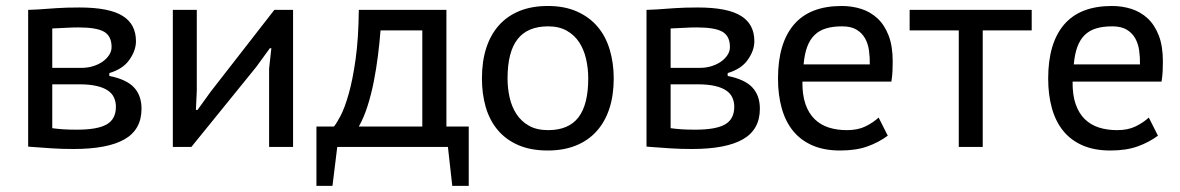

<svg xmlns="http://www.w3.org/2000/svg" viewBox="-20 -479 3847 626"><path d="M71.8 -446.8 104 -448.2Q131.8 -450.2 163.8 -452.4Q195.8 -454.6 238.8 -454.6Q336.9 -454.6 380.4 -426.8Q423.3 -399.9 423.3 -344.7Q423.3 -314.5 402.3 -284.7Q381.8 -254.4 336.4 -240.7V-231.4Q392.6 -220.2 417 -193.8Q441.4 -167.5 441.4 -124.5Q441.4 -56.6 386.2 -24.9Q331.1 6.8 219.2 6.8Q181.2 6.8 148.7 4.6Q116.2 2.4 84 0Q80.6 0 77.9 -0.5Q75.2 -1 71.8 -1ZM150.4 -61Q168.9 -58.6 186.8 -57.4Q204.6 -56.2 231 -56.2Q298.3 -56.2 328.1 -73.5Q357.9 -90.8 357.9 -130.9Q357.9 -147 351.8 -160.6Q345.7 -174.3 331.8 -183.8Q317.9 -193.4 294.9 -198.7Q272 -204.1 238.3 -204.1H150.4ZM247.1 -257.8Q265.1 -257.8 282.5 -262.9Q299.8 -268.1 313.5 -277.3Q327.1 -286.6 335.4 -299.1Q343.8 -311.5 343.8 -325.7Q343.8 -361.3 319.3 -375.5Q294.9 -389.6 235.8 -389.6Q216.3 -389.6 196.5 -388.4Q176.8 -387.2 150.4 -386.2V-257.8Z M857.4 -255.4 864.7 -321.8H859.9L815.4 -260.7L604 0H543.5V-446.8H621.6V-182.6L618.7 -120.6H624L667 -180.2L874.5 -446.8H935.5V0H857.4Z M1508.3 127H1454.6L1440.4 0H1079.6L1064 127H1011.7V-66.4H1068.8Q1077.1 -76.2 1090.6 -101.8Q1104 -127.4 1116.9 -172.9Q1129.9 -218.3 1139.4 -285.9Q1148.9 -353.5 1149.9 -446.8H1435.5V-66.4H1508.3ZM1356.9 -66.4V-379.9H1220.7Q1217.8 -341.8 1212.4 -298.6Q1207 -255.4 1198.7 -213.1Q1190.4 -170.9 1178.2 -132.8Q1166 -94.7 1149.9 -66.4Z M1551.3 0ZM1551.3 -223.1Q1551.3 -278.8 1565.4 -322.5Q1579.6 -366.2 1606.9 -396.7Q1634.3 -427.2 1674.3 -443.4Q1714.4 -459.5 1766.1 -459.5Q1820.8 -459.5 1861.3 -441.4Q1901.9 -423.3 1928.5 -391.8Q1955.1 -360.4 1968 -316.9Q1981 -273.4 1981 -223.1Q1981 -168.5 1966.8 -125Q1952.6 -81.5 1925 -51Q1897.5 -20.5 1857.4 -4.4Q1817.4 11.7 1766.1 11.7Q1710 11.7 1669.4 -6.1Q1628.9 -23.9 1602.5 -55.4Q1576.2 -86.9 1563.7 -129.9Q1551.3 -172.9 1551.3 -223.1ZM1634.8 -223.1Q1634.8 -191.4 1641.6 -161.1Q1648.4 -130.9 1663.8 -107.2Q1679.2 -83.5 1704.6 -69.1Q1730 -54.7 1767.1 -54.7Q1834 -54.7 1866 -96.4Q1897.9 -138.2 1897.9 -223.1Q1897.9 -255.9 1890.9 -286.6Q1883.8 -317.4 1868.4 -341.1Q1853 -364.7 1827.9 -378.9Q1802.7 -393.1 1767.1 -393.1Q1700.2 -393.1 1667.5 -351.3Q1634.8 -309.6 1634.8 -223.1Z M2087.9 -446.8 2120.1 -448.2Q2147.9 -450.2 2179.9 -452.4Q2211.9 -454.6 2254.9 -454.6Q2353 -454.6 2396.5 -426.8Q2439.5 -399.9 2439.5 -344.7Q2439.5 -314.5 2418.5 -284.7Q2397.9 -254.4 2352.5 -240.7V-231.4Q2408.7 -220.2 2433.1 -193.8Q2457.5 -167.5 2457.5 -124.5Q2457.5 -56.6 2402.3 -24.9Q2347.2 6.8 2235.4 6.8Q2197.3 6.8 2164.8 4.6Q2132.3 2.4 2100.1 0Q2096.7 0 2094 -0.5Q2091.3 -1 2087.9 -1ZM2166.5 -61Q2185.1 -58.6 2202.9 -57.4Q2220.7 -56.2 2247.1 -56.2Q2314.5 -56.2 2344.2 -73.5Q2374 -90.8 2374 -130.9Q2374 -147 2367.9 -160.6Q2361.8 -174.3 2347.9 -183.8Q2334 -193.4 2311 -198.7Q2288.1 -204.1 2254.4 -204.1H2166.5ZM2263.2 -257.8Q2281.2 -257.8 2298.6 -262.9Q2315.9 -268.1 2329.6 -277.3Q2343.3 -286.6 2351.6 -299.1Q2359.9 -311.5 2359.9 -325.7Q2359.9 -361.3 2335.4 -375.5Q2311 -389.6 2252 -389.6Q2232.4 -389.6 2212.6 -388.4Q2192.9 -387.2 2166.5 -386.2V-257.8Z M2516.6 0ZM2874.5 -36.6Q2844.7 -14.6 2807.9 -1.5Q2771 11.7 2719.2 11.7Q2667 11.7 2628.9 -4.9Q2590.8 -21.5 2565.9 -52Q2541 -82.5 2528.8 -126Q2516.6 -169.4 2516.6 -223.1Q2516.6 -337.9 2568.4 -398.7Q2620.1 -459.5 2724.6 -459.5Q2757.8 -459.5 2787.8 -450Q2817.9 -440.4 2840.8 -419.2Q2863.8 -397.9 2877.2 -363.3Q2890.6 -328.6 2890.6 -278.8Q2890.6 -265.6 2889.9 -247.8Q2889.2 -230 2886.2 -212.9H2596.2Q2595.7 -169.4 2606.2 -139.4Q2616.7 -109.4 2636 -90.6Q2655.3 -71.8 2682.1 -63.2Q2709 -54.7 2741.2 -54.7Q2776.9 -54.7 2801.8 -66.9Q2826.7 -79.1 2844.7 -95.7ZM2815.9 -269Q2816.4 -292.5 2813.2 -314.7Q2810.1 -336.9 2800.3 -354.2Q2790.5 -371.6 2772.7 -382.3Q2754.9 -393.1 2725.6 -393.1Q2695.8 -393.1 2673.6 -386.5Q2651.4 -379.9 2636 -365Q2620.6 -350.1 2611.8 -326.4Q2603 -302.7 2600.1 -269Z M3343.8 -379.9H3184.1V0H3106V-379.9H2945.8V-446.8H3343.8Z M3397.5 0ZM3755.4 -36.6Q3725.6 -14.6 3688.7 -1.5Q3651.9 11.7 3600.1 11.7Q3547.9 11.7 3509.8 -4.9Q3471.7 -21.5 3446.8 -52Q3421.9 -82.5 3409.7 -126Q3397.5 -169.4 3397.5 -223.1Q3397.5 -337.9 3449.2 -398.7Q3501 -459.5 3605.5 -459.5Q3638.7 -459.5 3668.7 -450Q3698.7 -440.4 3721.7 -419.2Q3744.6 -397.9 3758.1 -363.3Q3771.5 -328.6 3771.5 -278.8Q3771.5 -265.6 3770.8 -247.8Q3770 -230 3767.1 -212.9H3477.1Q3476.6 -169.4 3487.1 -139.4Q3497.6 -109.4 3516.8 -90.6Q3536.1 -71.8 3563 -63.2Q3589.8 -54.7 3622.1 -54.7Q3657.7 -54.7 3682.6 -66.9Q3707.5 -79.1 3725.6 -95.7ZM3696.8 -269Q3697.3 -292.5 3694.1 -314.7Q3690.9 -336.9 3681.2 -354.2Q3671.4 -371.6 3653.6 -382.3Q3635.7 -393.1 3606.4 -393.1Q3576.7 -393.1 3554.4 -386.5Q3532.2 -379.9 3516.8 -365Q3501.5 -350.1 3492.7 -326.4Q3483.9 -302.7 3481 -269Z"/></svg>

Font: PT Astra Sans
Style: Regular
Weight: 400
Designer: A.Korolkova, I. Chaeva
Foundry: ParaType Ltd
Version: Version 1.001; ttfautohint (v1.6)